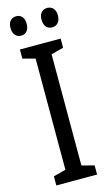

<svg xmlns="http://www.w3.org/2000/svg" viewBox="-134 -928 551 974"><g transform="rotate(-15 141.5 -441.0)"><path d="M16 -832C16 -797 35 -780 59 -780C83 -780 101 -797 101 -832C101 -865 83 -882 59 -882C35 -882 16 -866 16 -832ZM179 -832C179 -797 197 -780 222 -780C246 -780 265 -797 265 -832C265 -865 246 -882 222 -882C198 -882 179 -866 179 -832ZM248 0V-48L183 -65V-649L248 -666V-714H34V-666L99 -649V-65L34 -48V0Z"/></g></svg>

Font: Noto Sans UI Condensed
Style: Regular
Weight: 400
Width: 3
Designer: Monotype Design Team
Foundry: Monotype Imaging Inc.
Version: Version 1.901